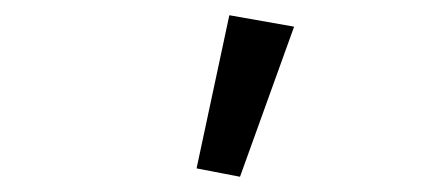

<svg xmlns="http://www.w3.org/2000/svg" viewBox="-20 -790 582 252"><path d="M238 -569 281 -770 366 -755 295 -558Z"/></svg>

Font: Processing Sans Pro
Style: Regular
Weight: 400
Designer: Paul D. Hunt
Foundry: Adobe Systems Incorporated
Version: Version 2.020;PS 2.000;hotconv 1.0.86;makeotf.lib2.5.63406